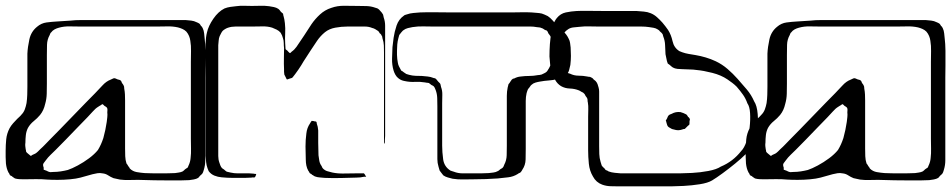

<svg xmlns="http://www.w3.org/2000/svg" viewBox="-64 -614 3369 680"><path d="M663 -339V-80Q663 -64 663 -46.5Q663 -29 658 -13Q657 -10 656 -6.5Q655 -3 653 0Q652 2 649.5 4Q647 6 645 8L638 16Q631 20 622.5 21.5Q614 23 606 24Q590 25 573.5 25Q557 25 540 25Q518 25 483 24.5Q448 24 425 23Q409 23 393 23.5Q377 24 361 22Q350 20 338 17Q328 13 319 7Q310 1 299 0Q290 -2 281 -0.5Q272 1 264 3L221 15Q206 19 184 21Q162 23 140 23Q118 23 103 22Q82 20 61 20.5Q40 21 19 21Q12 21 4 20.5Q-4 20 -11 18Q-13 17 -15.5 15Q-18 13 -20 12Q-21 10 -24 9Q-27 8 -29 6Q-30 4 -31 1.5Q-32 -1 -34 -3Q-38 -11 -40 -18.5Q-42 -26 -43 -35Q-44 -46 -44 -57.5Q-44 -69 -44 -80Q-44 -100 -42 -120.5Q-40 -141 -30 -160Q-25 -169 -17.5 -177.5Q-10 -186 -3 -193Q1 -197 5 -200.5Q9 -204 12 -208Q20 -216 24 -227Q28 -238 30 -249Q32 -263 32.5 -278Q33 -293 33 -307Q33 -322 33 -344Q33 -366 33 -387.5Q33 -409 33 -424Q34 -447 40 -474.5Q46 -502 67 -519Q82 -532 101 -534.5Q120 -537 139 -538L186 -541Q201 -543 225 -543Q249 -543 272.5 -543Q296 -543 311 -543H593Q604 -542 613.5 -541Q623 -540 633 -535Q635 -534 637.5 -533Q640 -532 641 -531Q643 -530 645 -527Q647 -524 648 -522Q650 -521 651.5 -518.5Q653 -516 654 -514Q658 -506 659 -495.5Q660 -485 661 -476Q663 -461 663.5 -434.5Q664 -408 663.5 -381.5Q663 -355 663 -339ZM612 -123V-395Q612 -414 612.5 -433Q613 -452 610 -470Q609 -478 605.5 -486.5Q602 -495 596 -502Q590 -508 582 -511.5Q574 -515 566 -517Q548 -521 529 -520.5Q510 -520 492 -520H222Q203 -520 183 -520.5Q163 -521 145 -516Q137 -514 129.5 -510Q122 -506 117 -499Q115 -498 114 -495Q113 -492 112 -490Q103 -474 102.5 -455.5Q102 -437 102 -419V-318Q102 -301 101.5 -282Q101 -263 96 -246Q91 -223 78 -207Q68 -195 55.5 -185Q43 -175 35 -161Q29 -149 27.5 -135.5Q26 -122 26 -109Q25 -103 25.5 -97Q26 -91 27 -85Q28 -83 28 -80.5Q28 -78 29 -76Q31 -73 35 -70Q39 -67 41 -65Q44 -62 45 -62Q47 -62 50 -65Q53 -66 55.5 -67.5Q58 -69 61 -70Q66 -73 70.5 -77.5Q75 -82 79 -86Q88 -94 96.5 -103Q105 -112 113 -120Q124 -131 146 -153.5Q168 -176 193 -202Q218 -228 240 -250.5Q262 -273 273 -284Q285 -296 298.5 -311Q312 -326 328 -332Q331 -333 334.5 -335Q338 -337 341 -337Q343 -337 346.5 -335.5Q350 -334 352 -333Q354 -332 357.5 -331.5Q361 -331 363 -329Q365 -328 366 -325Q367 -322 368 -320Q370 -318 371.5 -315.5Q373 -313 374 -311Q376 -308 376 -300Q378 -290 378.5 -279.5Q379 -269 379 -258V-88Q379 -75 379.5 -61Q380 -47 384 -35Q386 -33 387.5 -30.5Q389 -28 390 -26Q392 -24 393.5 -21.5Q395 -19 396 -17Q406 -7 420.5 -4.5Q435 -2 448 -1Q471 0 502.5 0Q534 0 556 -1Q562 -2 569.5 -3Q577 -4 583 -7Q585 -8 587.5 -10.5Q590 -13 591 -14Q593 -16 596 -17.5Q599 -19 600 -20Q602 -22 602.5 -24.5Q603 -27 604 -28Q610 -41 611 -54Q613 -71 612.5 -87.5Q612 -104 612 -123ZM302 -125Q310 -154 314 -182Q315 -190 316 -199Q317 -208 316 -216Q316 -219 316.5 -224Q317 -229 315 -232Q314 -234 311 -236Q308 -238 306 -239Q305 -240 302.5 -242.5Q300 -245 299 -245Q297 -245 294 -242Q292 -241 289.5 -239.5Q287 -238 284 -236Q274 -230 264.5 -219Q255 -208 246 -199Q231 -184 210.5 -162.5Q190 -141 169 -119.5Q148 -98 133 -83Q124 -74 115 -65.5Q106 -57 98 -46Q97 -44 93.5 -40Q90 -36 89 -33Q88 -30 89 -26Q90 -22 91 -19Q91 -18 90.5 -16.5Q90 -15 91 -13Q92 -12 93.5 -12Q95 -12 96 -11Q100 -10 103.5 -8Q107 -6 111 -5Q114 -4 117.5 -4.5Q121 -5 125 -5Q138 -5 151 -7Q164 -9 176 -12Q191 -17 211.5 -28Q232 -39 251.5 -53.5Q271 -68 283 -83Q289 -93 293.5 -103Q298 -113 302 -125Z M1300 -491V-147Q1300 -140 1300 -132.5Q1300 -125 1299 -117Q1299 -115 1299 -112Q1299 -109 1298 -107Q1296 -105 1296 -104Q1296 -104 1296 -109V-192Q1296 -201 1296 -225Q1296 -249 1296 -279.5Q1296 -310 1296 -341Q1296 -372 1296 -396Q1296 -420 1296 -429Q1296 -441 1295.5 -453Q1295 -465 1291 -477Q1290 -479 1290 -482Q1290 -485 1288 -487Q1287 -490 1285 -492.5Q1283 -495 1281 -496Q1280 -498 1278 -501Q1276 -504 1274 -505Q1270 -508 1264.5 -511Q1259 -514 1254 -515Q1242 -520 1228.5 -520Q1215 -520 1203 -520Q1188 -520 1166.5 -520Q1145 -520 1123.5 -516Q1102 -512 1087 -500Q1071 -487 1059 -469.5Q1047 -452 1036 -435Q1028 -422 1019.5 -409.5Q1011 -397 1003 -383Q998 -375 992.5 -367Q987 -359 981 -351Q978 -348 975.5 -344Q973 -340 970 -338Q968 -337 965 -336.5Q962 -336 960 -335Q959 -335 956 -333.5Q953 -332 952 -333Q951 -333 950 -336Q949 -339 948 -340Q947 -342 945.5 -345Q944 -348 943 -350Q942 -355 942 -360Q942 -365 942 -369Q941 -388 941.5 -406.5Q942 -425 942 -444Q941 -452 941 -461.5Q941 -471 938 -479Q936 -488 930 -498Q924 -505 916 -509Q908 -513 900 -516Q884 -521 865 -520.5Q846 -520 829 -520H797Q784 -520 770 -520Q756 -520 744 -516Q740 -515 734 -511.5Q728 -508 725 -505Q722 -502 719 -496Q716 -490 714 -486Q711 -479 710.5 -470.5Q710 -462 709 -454V-86Q709 -74 709 -61.5Q709 -49 713 -38Q714 -34 716.5 -28Q719 -22 722 -19Q725 -16 729 -14Q731 -12 733.5 -10Q736 -8 739 -6L752 -3Q765 0 778 0Q791 0 804 0Q812 0 819.5 0Q827 0 834 1Q837 2 842 2Q844 2 843 5Q842 6 841 9.5Q840 13 838 14Q837 15 833 14.5Q829 14 827 15Q821 15 815 15.5Q809 16 803 16Q783 16 762 16Q741 16 721 14Q708 13 695.5 8Q683 3 675 -8Q674 -10 673 -13Q672 -16 671 -18Q667 -29 666 -40Q665 -51 664 -62V-369Q664 -384 663.5 -409Q663 -434 664 -459Q665 -484 669 -499Q674 -522 691.5 -547.5Q709 -573 731 -584Q741 -588 751.5 -589.5Q762 -591 772 -592Q786 -594 800.5 -593.5Q815 -593 828 -593Q844 -593 859 -593.5Q874 -594 889 -592Q897 -591 906 -589Q915 -587 921 -583Q924 -581 926.5 -578Q929 -575 931 -572L938 -566Q939 -565 939 -562.5Q939 -560 940 -558Q942 -551 943 -545.5Q944 -540 945 -532Q947 -514 946 -496Q945 -478 946 -461Q946 -457 946.5 -453Q947 -449 947 -445Q947 -441 948 -439Q949 -438 952 -436Q955 -434 956 -432Q957 -431 959.5 -428.5Q962 -426 963 -426Q964 -426 966 -428Q968 -430 969 -431Q979 -438 986 -448Q1000 -468 1013 -488Q1026 -508 1039 -528Q1052 -547 1069.5 -563Q1087 -579 1109 -586Q1131 -594 1156 -593.5Q1181 -593 1203 -593Q1218 -593 1234 -592.5Q1250 -592 1264 -587Q1267 -586 1270.5 -585Q1274 -584 1276 -582Q1278 -581 1280 -578.5Q1282 -576 1284 -574Q1286 -572 1288 -569.5Q1290 -567 1291 -565Q1293 -563 1293.5 -559Q1294 -555 1295 -552Q1300 -538 1300 -523Q1300 -508 1300 -491ZM1198 15Q1176 16 1142.5 16.5Q1109 17 1086 16Q1078 15 1069 14.5Q1060 14 1052 11Q1049 10 1046.5 8Q1044 6 1041 5Q1040 3 1038 2Q1036 1 1034 0Q1032 -2 1031 -4.5Q1030 -7 1028 -9Q1023 -18 1021 -28Q1019 -38 1019 -48Q1018 -71 1018 -95Q1018 -119 1021 -141Q1023 -161 1034 -177Q1035 -179 1037 -182Q1039 -185 1040 -186L1048 -185Q1049 -184 1052 -184Q1055 -184 1056 -183Q1058 -181 1058 -176Q1062 -166 1063 -152Q1063 -130 1063 -108Q1063 -86 1064 -64Q1065 -54 1067 -44Q1069 -34 1075 -26Q1077 -20 1080 -17Q1087 -10 1096 -7.5Q1105 -5 1113 -3Q1132 1 1153 0.5Q1174 0 1193 0H1225Q1228 3 1231 9Q1233 11 1233 11Q1233 12 1229.5 12Q1226 12 1225 12Q1213 15 1198 15Z M1956 -384Q1954 -375 1951.5 -365.5Q1949 -356 1941 -348Q1935 -342 1926.5 -339Q1918 -336 1910 -334Q1895 -330 1879.5 -329Q1864 -328 1848 -325Q1841 -324 1832.5 -321.5Q1824 -319 1819 -314Q1816 -312 1814 -308.5Q1812 -305 1810 -303Q1806 -299 1805 -296Q1804 -294 1803 -290.5Q1802 -287 1801 -284Q1798 -271 1798 -256.5Q1798 -242 1798 -228V-87Q1798 -69 1797.5 -49Q1797 -29 1786 -13Q1785 -11 1783.5 -8.5Q1782 -6 1780 -4Q1778 -2 1775 -1Q1772 0 1770 2Q1754 12 1735.5 14Q1717 16 1699 18Q1657 21 1616 21Q1597 21 1577.5 21.5Q1558 22 1539 19Q1531 17 1522 14.5Q1513 12 1506 7Q1504 5 1502.5 2.5Q1501 0 1499 -2Q1498 -4 1496 -6Q1494 -8 1493 -10Q1492 -13 1491 -17Q1490 -21 1489 -24Q1485 -37 1485 -50.5Q1485 -64 1485 -77V-237Q1485 -251 1484.5 -266.5Q1484 -282 1479 -295Q1478 -297 1476.5 -301Q1475 -305 1473 -307Q1472 -309 1469 -310.5Q1466 -312 1464 -313L1455 -320Q1452 -321 1448.5 -321Q1445 -321 1442 -322Q1424 -325 1405.5 -324Q1387 -323 1369 -327Q1357 -329 1348 -336Q1341 -341 1336.5 -349Q1332 -357 1330 -364Q1324 -384 1324.5 -406Q1325 -428 1326 -447Q1327 -455 1328 -463.5Q1329 -472 1330 -480Q1333 -501 1340.5 -523.5Q1348 -546 1367 -559Q1369 -561 1372 -561.5Q1375 -562 1377 -563Q1388 -567 1400 -568Q1412 -569 1424 -570Q1447 -571 1481.5 -570.5Q1516 -570 1538 -570H1746Q1764 -570 1782 -570.5Q1800 -571 1818 -570Q1827 -569 1836.5 -568.5Q1846 -568 1855 -566Q1864 -563 1876 -557Q1885 -551 1892.5 -542.5Q1900 -534 1907 -526Q1918 -515 1930.5 -503.5Q1943 -492 1950 -477Q1954 -470 1955 -462Q1956 -454 1957 -446Q1958 -431 1958 -416Q1958 -401 1956 -384ZM1889 -466Q1888 -471 1888 -475.5Q1888 -480 1886 -484Q1885 -487 1882.5 -490Q1880 -493 1878 -496Q1876 -502 1874 -504Q1873 -506 1870.5 -506.5Q1868 -507 1866 -508Q1863 -510 1860 -512Q1857 -514 1853 -515Q1849 -517 1845 -517Q1841 -517 1836 -518Q1826 -520 1816 -520Q1806 -520 1796 -520H1471Q1453 -520 1434.5 -520.5Q1416 -521 1397 -518Q1390 -517 1380.5 -514.5Q1371 -512 1365 -507Q1363 -506 1361 -503.5Q1359 -501 1357 -499L1350 -490Q1349 -488 1348.5 -484.5Q1348 -481 1347 -479Q1344 -468 1343 -456.5Q1342 -445 1342 -434Q1342 -427 1342 -420Q1342 -413 1343 -405Q1344 -399 1345 -392Q1346 -385 1349 -379Q1351 -376 1353 -371.5Q1355 -367 1357 -364Q1359 -363 1361.5 -361.5Q1364 -360 1366 -358Q1368 -357 1370.5 -355Q1373 -353 1375 -352Q1377 -351 1380 -350.5Q1383 -350 1385 -349Q1396 -346 1407.5 -345.5Q1419 -345 1430 -345Q1441 -344 1451 -343Q1461 -342 1471 -338Q1473 -337 1475.5 -337Q1478 -337 1479 -335Q1481 -334 1483.5 -330.5Q1486 -327 1488 -325L1494 -319Q1496 -317 1496.5 -313Q1497 -309 1498 -306Q1503 -293 1502.5 -277.5Q1502 -262 1502 -248V-98Q1502 -76 1505.5 -50Q1509 -24 1531 -10Q1533 -9 1536.5 -8Q1540 -7 1543 -6Q1558 0 1575.5 0Q1593 0 1609 0Q1623 0 1638 0Q1653 0 1667 -1Q1675 -2 1683.5 -3Q1692 -4 1699 -8Q1702 -9 1706 -13Q1708 -15 1712 -17Q1716 -19 1717 -21Q1719 -23 1720 -26Q1721 -29 1722 -31Q1730 -46 1730.5 -64Q1731 -82 1731 -98V-245Q1731 -259 1731 -274.5Q1731 -290 1734 -304L1737 -316Q1739 -318 1740.5 -320Q1742 -322 1743 -324Q1745 -326 1746.5 -329Q1748 -332 1750 -333Q1752 -336 1757 -336Q1768 -342 1780 -343Q1795 -345 1810.5 -345Q1826 -345 1841 -348Q1846 -348 1854 -350Q1858 -352 1863.5 -354.5Q1869 -357 1872 -360Q1875 -363 1877 -367Q1884 -377 1887 -389Q1892 -407 1891.5 -426.5Q1891 -446 1889 -466Z M2577 -68Q2562 -53 2540 -35Q2518 -17 2495.5 -0.5Q2473 16 2458 25Q2443 34 2414.5 38.5Q2386 43 2357 44.5Q2328 46 2313 46H2126Q2113 46 2098 45.5Q2083 45 2069 40Q2047 32 2036 11Q2024 -9 2021.5 -34Q2019 -59 2019 -81V-201Q2019 -214 2019.5 -226.5Q2020 -239 2018 -251Q2017 -254 2017 -258Q2017 -262 2016 -265Q2015 -267 2013.5 -269.5Q2012 -272 2010 -274Q2009 -276 2007.5 -279Q2006 -282 2004 -283Q2003 -285 2000 -286.5Q1997 -288 1995 -289Q1989 -293 1986 -294Q1971 -300 1954 -300.5Q1937 -301 1923 -309Q1910 -317 1902.5 -330.5Q1895 -344 1890 -357Q1886 -371 1884.5 -385.5Q1883 -400 1882 -414Q1882 -436 1883.5 -457.5Q1885 -479 1889 -500Q1891 -513 1895.5 -526.5Q1900 -540 1908 -550Q1921 -566 1940 -570Q1959 -574 1978 -575Q1993 -576 2023.5 -575.5Q2054 -575 2084.5 -575Q2115 -575 2130 -575H2191Q2203 -574 2216 -573Q2229 -572 2241 -567Q2253 -562 2263 -553Q2273 -544 2282 -534Q2293 -521 2302 -508Q2313 -491 2318 -468Q2323 -445 2342 -433Q2344 -432 2347 -431Q2350 -430 2352 -429Q2363 -425 2375 -423Q2387 -421 2399 -419Q2417 -416 2435.5 -410.5Q2454 -405 2471 -397Q2494 -386 2513 -369.5Q2532 -353 2548 -335Q2565 -316 2581 -297Q2597 -278 2607 -255Q2617 -240 2619.5 -210Q2622 -180 2618 -149.5Q2614 -119 2602 -104Q2594 -88 2577 -68ZM2545 -307Q2538 -314 2529.5 -320.5Q2521 -327 2512 -333Q2490 -348 2458.5 -356Q2427 -364 2404 -366Q2391 -368 2378.5 -368Q2366 -368 2353 -369Q2345 -369 2335.5 -370Q2326 -371 2319 -375Q2316 -377 2313 -379.5Q2310 -382 2308 -384Q2307 -385 2304.5 -386.5Q2302 -388 2301 -389Q2300 -391 2299.5 -393.5Q2299 -396 2298 -398Q2297 -404 2295.5 -410Q2294 -416 2293 -422Q2292 -439 2291.5 -454.5Q2291 -470 2285 -485Q2284 -487 2283.5 -490.5Q2283 -494 2281 -495Q2280 -497 2277.5 -499Q2275 -501 2273 -503Q2272 -505 2269.5 -507Q2267 -509 2265 -510Q2259 -514 2251 -515.5Q2243 -517 2235 -518Q2222 -520 2207.5 -520Q2193 -520 2179 -520H2057Q2040 -520 2022.5 -520.5Q2005 -521 1988 -519Q1978 -518 1967.5 -517Q1957 -516 1949 -511Q1931 -500 1924 -478Q1922 -471 1922 -462.5Q1922 -454 1921 -446Q1921 -431 1921.5 -415Q1922 -399 1926 -385Q1927 -382 1928 -378.5Q1929 -375 1930 -373Q1932 -371 1934 -369Q1936 -367 1937 -365Q1939 -363 1941 -361Q1943 -359 1944 -357Q1947 -355 1955 -353Q1969 -346 1985 -346Q2001 -346 2016 -343Q2019 -342 2023 -342Q2027 -342 2029 -340Q2032 -339 2034.5 -337Q2037 -335 2038 -333Q2040 -331 2043 -329Q2046 -327 2047 -325Q2050 -322 2052.5 -315.5Q2055 -309 2056 -304Q2058 -297 2058 -289.5Q2058 -282 2058 -275V-96Q2058 -83 2058.5 -68.5Q2059 -54 2063 -41Q2064 -38 2065 -34.5Q2066 -31 2067 -28Q2068 -26 2070 -24Q2072 -22 2074 -20Q2076 -19 2077.5 -16.5Q2079 -14 2081 -12Q2083 -11 2086 -10Q2089 -9 2091 -7Q2102 -3 2113 -2Q2124 -1 2135 0H2342Q2357 0 2386.5 -1.5Q2416 -3 2445 -8.5Q2474 -14 2489 -24Q2532 -42 2561 -79Q2572 -90 2580 -113.5Q2588 -137 2591 -163.5Q2594 -190 2592.5 -213.5Q2591 -237 2583 -248Q2577 -265 2567.5 -278.5Q2558 -292 2545 -307ZM2316 -157Q2313 -159 2308 -161.5Q2303 -164 2301 -167Q2299 -170 2298 -174Q2297 -178 2296 -181Q2296 -183 2295 -184.5Q2294 -186 2294 -187L2297 -192Q2299 -195 2300.5 -199.5Q2302 -204 2305 -206Q2307 -208 2310 -209Q2313 -210 2315 -211Q2329 -219 2346 -217Q2350 -216 2356.5 -213.5Q2363 -211 2366 -209Q2368 -208 2370 -205Q2372 -202 2373 -200Q2375 -199 2376.5 -197Q2378 -195 2379 -193Q2380 -192 2379 -189Q2378 -186 2378 -184Q2378 -182 2378 -178Q2378 -174 2377 -172Q2376 -171 2375 -170.5Q2374 -170 2372 -168L2362 -158Q2361 -157 2358.5 -157Q2356 -157 2354 -156Q2351 -155 2347.5 -154Q2344 -153 2341 -153Q2332 -152 2316 -157Z M3284 -339V-80Q3284 -64 3284 -46.5Q3284 -29 3279 -13Q3278 -10 3277 -6.5Q3276 -3 3274 0Q3273 2 3270.5 4Q3268 6 3266 8L3259 16Q3252 20 3243.5 21.5Q3235 23 3227 24Q3211 25 3194.5 25Q3178 25 3161 25Q3139 25 3104 24.5Q3069 24 3046 23Q3030 23 3014 23.5Q2998 24 2982 22Q2971 20 2959 17Q2949 13 2940 7Q2931 1 2920 0Q2911 -2 2902 -0.5Q2893 1 2885 3L2842 15Q2827 19 2805 21Q2783 23 2761 23Q2739 23 2724 22Q2703 20 2682 20.5Q2661 21 2640 21Q2633 21 2625 20.5Q2617 20 2610 18Q2608 17 2605.5 15Q2603 13 2601 12Q2600 10 2597 9Q2594 8 2592 6Q2591 4 2590 1.5Q2589 -1 2587 -3Q2583 -11 2581 -18.5Q2579 -26 2578 -35Q2577 -46 2577 -57.5Q2577 -69 2577 -80Q2577 -100 2579 -120.5Q2581 -141 2591 -160Q2596 -169 2603.5 -177.5Q2611 -186 2618 -193Q2622 -197 2626 -200.5Q2630 -204 2633 -208Q2641 -216 2645 -227Q2649 -238 2651 -249Q2653 -263 2653.5 -278Q2654 -293 2654 -307Q2654 -322 2654 -344Q2654 -366 2654 -387.5Q2654 -409 2654 -424Q2655 -447 2661 -474.5Q2667 -502 2688 -519Q2703 -532 2722 -534.5Q2741 -537 2760 -538L2807 -541Q2822 -543 2846 -543Q2870 -543 2893.5 -543Q2917 -543 2932 -543H3214Q3225 -542 3234.5 -541Q3244 -540 3254 -535Q3256 -534 3258.5 -533Q3261 -532 3262 -531Q3264 -530 3266 -527Q3268 -524 3269 -522Q3271 -521 3272.5 -518.5Q3274 -516 3275 -514Q3279 -506 3280 -495.5Q3281 -485 3282 -476Q3284 -461 3284.5 -434.5Q3285 -408 3284.5 -381.5Q3284 -355 3284 -339ZM3233 -123V-395Q3233 -414 3233.5 -433Q3234 -452 3231 -470Q3230 -478 3226.5 -486.5Q3223 -495 3217 -502Q3211 -508 3203 -511.5Q3195 -515 3187 -517Q3169 -521 3150 -520.5Q3131 -520 3113 -520H2843Q2824 -520 2804 -520.5Q2784 -521 2766 -516Q2758 -514 2750.5 -510Q2743 -506 2738 -499Q2736 -498 2735 -495Q2734 -492 2733 -490Q2724 -474 2723.5 -455.5Q2723 -437 2723 -419V-318Q2723 -301 2722.5 -282Q2722 -263 2717 -246Q2712 -223 2699 -207Q2689 -195 2676.5 -185Q2664 -175 2656 -161Q2650 -149 2648.5 -135.5Q2647 -122 2647 -109Q2646 -103 2646.5 -97Q2647 -91 2648 -85Q2649 -83 2649 -80.5Q2649 -78 2650 -76Q2652 -73 2656 -70Q2660 -67 2662 -65Q2665 -62 2666 -62Q2668 -62 2671 -65Q2674 -66 2676.5 -67.5Q2679 -69 2682 -70Q2687 -73 2691.5 -77.5Q2696 -82 2700 -86Q2709 -94 2717.5 -103Q2726 -112 2734 -120Q2745 -131 2767 -153.5Q2789 -176 2814 -202Q2839 -228 2861 -250.5Q2883 -273 2894 -284Q2906 -296 2919.5 -311Q2933 -326 2949 -332Q2952 -333 2955.5 -335Q2959 -337 2962 -337Q2964 -337 2967.5 -335.5Q2971 -334 2973 -333Q2975 -332 2978.5 -331.5Q2982 -331 2984 -329Q2986 -328 2987 -325Q2988 -322 2989 -320Q2991 -318 2992.5 -315.5Q2994 -313 2995 -311Q2997 -308 2997 -300Q2999 -290 2999.5 -279.5Q3000 -269 3000 -258V-88Q3000 -75 3000.5 -61Q3001 -47 3005 -35Q3007 -33 3008.5 -30.5Q3010 -28 3011 -26Q3013 -24 3014.5 -21.5Q3016 -19 3017 -17Q3027 -7 3041.5 -4.5Q3056 -2 3069 -1Q3092 0 3123.5 0Q3155 0 3177 -1Q3183 -2 3190.5 -3Q3198 -4 3204 -7Q3206 -8 3208.5 -10.5Q3211 -13 3212 -14Q3214 -16 3217 -17.5Q3220 -19 3221 -20Q3223 -22 3223.5 -24.5Q3224 -27 3225 -28Q3231 -41 3232 -54Q3234 -71 3233.5 -87.5Q3233 -104 3233 -123ZM2923 -125Q2931 -154 2935 -182Q2936 -190 2937 -199Q2938 -208 2937 -216Q2937 -219 2937.5 -224Q2938 -229 2936 -232Q2935 -234 2932 -236Q2929 -238 2927 -239Q2926 -240 2923.5 -242.5Q2921 -245 2920 -245Q2918 -245 2915 -242Q2913 -241 2910.5 -239.5Q2908 -238 2905 -236Q2895 -230 2885.5 -219Q2876 -208 2867 -199Q2852 -184 2831.5 -162.5Q2811 -141 2790 -119.5Q2769 -98 2754 -83Q2745 -74 2736 -65.5Q2727 -57 2719 -46Q2718 -44 2714.5 -40Q2711 -36 2710 -33Q2709 -30 2710 -26Q2711 -22 2712 -19Q2712 -18 2711.5 -16.5Q2711 -15 2712 -13Q2713 -12 2714.5 -12Q2716 -12 2717 -11Q2721 -10 2724.5 -8Q2728 -6 2732 -5Q2735 -4 2738.5 -4.5Q2742 -5 2746 -5Q2759 -5 2772 -7Q2785 -9 2797 -12Q2812 -17 2832.5 -28Q2853 -39 2872.5 -53.5Q2892 -68 2904 -83Q2910 -93 2914.5 -103Q2919 -113 2923 -125Z"/></svg>

Font: Rubik Vinyl
Style: Regular
Weight: 400
Designer: Hubert and Fischer, NaN
Foundry: Hubert and Fischer, NaN
Version: Version 2.200